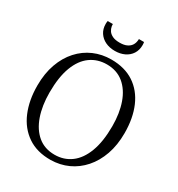

<svg xmlns="http://www.w3.org/2000/svg" viewBox="-221 -1095 1152 1246"><g transform="rotate(30 354.5 -472.0)"><path d="M347.5 11Q245 12 174.5 -36Q104 -84 68 -169.2Q32 -254.5 32 -365Q32 -455 57.5 -526.5Q83 -598 128.5 -648.2Q174 -698.5 234.5 -724.8Q295 -751 364.5 -751Q465.5 -751 535 -705Q604.5 -659 640.8 -575.2Q677 -491.5 677 -379Q677 -290 651.8 -218.2Q626.5 -146.5 581.5 -95.5Q536.5 -44.5 476.8 -17.2Q417 10 347.5 11ZM352.5 -31Q422 -31 474.5 -69.8Q527 -108.5 556.2 -186Q585.5 -263.5 585.5 -379Q585.5 -475.5 559.2 -550Q533 -624.5 481.5 -666.8Q430 -709 355.5 -709Q286 -709 233.5 -671.2Q181 -633.5 152 -557.2Q123 -481 123 -365Q123 -266.5 149.5 -191Q176 -115.5 227 -73.2Q278 -31 352.5 -31ZM354.5 -810Q314.5 -810 283.5 -824.8Q252.5 -839.5 234.2 -867.2Q216 -895 216 -932.5Q216 -938.5 216.5 -944Q217 -949.5 218 -955H257Q257 -952 257.2 -947.8Q257.5 -943.5 258 -938.5Q261 -921 271.2 -906Q281.5 -891 301.8 -881.5Q322 -872 354.5 -872Q387 -872 407.2 -881.5Q427.5 -891 437.8 -906Q448 -921 450.5 -938.5Q451.5 -943.5 451.8 -947.8Q452 -952 452 -955H490.5Q491.5 -949.5 492 -944Q492.5 -938.5 492.5 -932.5Q492.5 -895 474.5 -867.2Q456.5 -839.5 425.2 -824.8Q394 -810 354.5 -810Z"/></g></svg>

Font: Merriweather 48pt Light
Style: Regular
Weight: 300
Version: Version 2.100